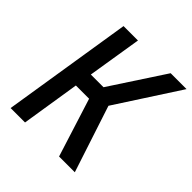

<svg xmlns="http://www.w3.org/2000/svg" viewBox="-194 -873 1017 1017"><g transform="rotate(45 314.0 -365.0)"><path d="M40 0H148L200 -329H299L403 0H521L398 -375L628 -730H509L310 -426H215L264 -730H156Z"/></g></svg>

Font: JetBrains Mono SemiBold
Style: Italic
Weight: 472
Italic angle: -9°
Monospace: yes
Designer: Philipp Nurullin, Konstantin Bulenkov
Foundry: JetBrains
Version: Version 2.305